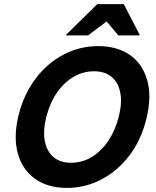

<svg xmlns="http://www.w3.org/2000/svg" viewBox="-20 -911 765 941"><path d="M307.5 10Q215 10 152.5 -34.2Q90 -78.3 67.5 -158.3Q45 -238.3 70.8 -345.8Q96.7 -449.2 154.2 -525.4Q211.7 -601.7 291.2 -643.3Q370.8 -685 460.8 -685Q555 -685 617.1 -641.2Q679.2 -597.5 701.7 -517.5Q724.2 -437.5 697.5 -329.2Q672.5 -225.8 614.6 -149.6Q556.7 -73.3 477.5 -31.7Q398.3 10 307.5 10ZM328.3 -113.3Q382.5 -113.3 429.2 -141.2Q475.8 -169.2 510 -219.6Q544.2 -270 561.7 -337.5Q579.2 -405.8 569.6 -456.2Q560 -506.7 527.1 -534.2Q494.2 -561.7 440 -561.7Q386.7 -561.7 339.6 -533.8Q292.5 -505.8 258.3 -455.8Q224.2 -405.8 206.7 -337.5Q190 -270 199.6 -219.6Q209.2 -169.2 242.1 -141.2Q275 -113.3 328.3 -113.3ZM303.3 -737.5 304.2 -740.8 456.7 -890.8H586.7L664.2 -740.8L663.3 -737.5H560L502.5 -805.8L411.7 -737.5Z"/></svg>

Font: Funnel Sans Light
Style: Bold Italic
Weight: 700
Italic angle: -14.036°
Version: Version 1.000